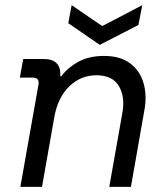

<svg xmlns="http://www.w3.org/2000/svg" viewBox="-20 -725 640 745"><path d="M59 0 129 -395Q135 -424 106 -424H57L70 -496H152Q182 -496 198 -481Q214 -466 214 -440V-429H218Q242 -462 283.5 -485Q325 -508 384 -508Q446 -508 484.5 -479.5Q523 -451 537 -402.5Q551 -354 540 -296L488 0H404L455 -288Q466 -350 441 -391.5Q416 -433 354 -433Q294 -433 249.5 -390.5Q205 -348 191 -272L143 0ZM367 -551 245 -635 258 -705 375 -625H379L532 -705L517 -628Z"/></svg>

Font: DM Mono
Style: Italic
Weight: 400
Italic angle: -10°
Designer: Colophon Foundry
Foundry: Colophon Foundry
Version: Version 1.000; ttfautohint (v1.8.2.53-6de2)